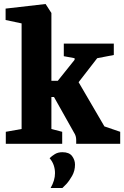

<svg xmlns="http://www.w3.org/2000/svg" viewBox="-20 -719 621 960"><path d="M9 0V-60L88 -74V-602L8 -619V-676L208 -699L237 -654V-315H269L353 -420V-428L299 -438V-501H549V-444L466 -428L373 -308L502 -87L581 -60V0H361V-19Q361 -40 350 -56L250 -234H237V-74L291 -60V0ZM233 221Q255 183 255 147Q255 126 248.5 107Q242 88 228 72Q239 61 254.5 51.5Q270 42 292 42Q326 42 340.5 61.5Q355 81 355 104Q355 135 340.5 160.5Q326 186 311 202Q296 218 292 221Z"/></svg>

Font: Faustina ExtraBold
Style: Regular
Weight: 800
Designer: Alfonso Garcia
Foundry: http://www.omnibus-type.com
Version: Version 1.200